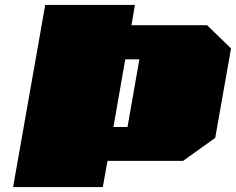

<svg xmlns="http://www.w3.org/2000/svg" viewBox="-20 -758 955 777"><path d="M33 -1 163 -738H526L512 -656H818L915 -562L851 -200L721 -107H415L396 -1ZM439 -244H496L544 -518H487Z"/></svg>

Font: Tomorrow Black
Style: Italic
Weight: 900
Italic angle: -10°
Designer: Tony de Marco, Monica Rizzolli
Foundry: Just in Type
Version: Version 2.002